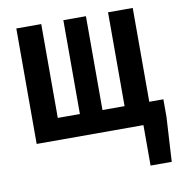

<svg xmlns="http://www.w3.org/2000/svg" viewBox="-76 -561 753 804"><g transform="rotate(-10 300.5 -159.5)"><path d="M46 0V-491H152V-92H246V-491H342V-92H436V-491H541V-92H601V-17L590 172H500V0Z"/></g></svg>

Font: Source Code Pro Semibold
Style: Regular
Weight: 600
Monospace: yes
Designer: Paul D. Hunt, Teo Tuominen
Foundry: Adobe Systems Incorporated
Version: Version 2.030;PS 1.000;hotconv 16.6.51;makeotf.lib2.5.65220